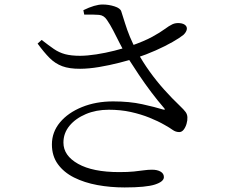

<svg xmlns="http://www.w3.org/2000/svg" viewBox="-20 -787 1040 843"><path d="M476.9 -341.8Q548.4 -341.8 604.8 -329.4Q661.2 -316.9 695.1 -306.4Q709.6 -302.6 700.1 -312.9Q672.6 -344.7 644.7 -381.6Q616.7 -418.6 589.6 -459Q562.5 -499.5 536.3 -540.6Q520 -568.9 505.3 -597.7Q490.7 -626.5 477.1 -653.1Q463.4 -679.7 449.3 -699.8Q436.3 -719.8 414.7 -721.7Q393 -723.5 349.8 -722.9L346 -742.3Q371.4 -754.7 392.6 -761Q413.9 -767.2 430.3 -767.2Q457.6 -767.2 482.9 -759Q508.2 -750.8 512.4 -737.2Q520.7 -711.8 529.2 -684.2Q537.7 -656.6 550.4 -625.4Q563.1 -594.2 583.2 -558.2Q607 -514.7 637.2 -472.7Q667.3 -430.7 701.3 -392.9Q735.3 -355.1 770 -322Q787.8 -305 794.9 -295.2Q802 -285.5 802.8 -272.6Q803.6 -258.9 799.1 -243.5Q794.6 -228.1 786.4 -217.6Q778.2 -207.1 767.1 -207.1Q751.3 -207.1 738 -216.7Q724.7 -226.4 703.5 -238.1Q674.2 -255.1 636.4 -270.3Q598.7 -285.5 554 -295.4Q509.3 -305.2 457.6 -305.2Q402.1 -305.2 356.9 -286.1Q311.7 -266.9 285.1 -234.7Q258.5 -202.4 258.5 -160.9Q258.5 -103.7 322.9 -67.6Q387.2 -31.4 503.6 -31.4Q542.3 -31.4 567.8 -34Q593.2 -36.7 611.8 -39.3Q630.5 -41.9 647.5 -41.9Q670.5 -41.9 685 -33.5Q699.6 -25.1 699.6 -9.4Q699.6 10.4 660.4 23.2Q621.2 36 527.2 36Q464.9 36 407.5 25.5Q350.2 14.9 305.2 -7.6Q260.2 -30.2 234.1 -66.2Q207.9 -102.2 207.9 -152.9Q207.9 -207 243.3 -249.6Q278.7 -292.1 339.9 -316.9Q401.1 -341.8 476.9 -341.8ZM551.6 -584.5Q613.4 -606.1 648.5 -625.4Q683.6 -644.7 702.9 -659.1Q722.2 -673.5 737.2 -680.6Q751.6 -687.1 769.6 -685.4Q787.6 -683.7 796.1 -674Q802.9 -665.3 799.3 -654.4Q795.6 -643.4 785.2 -633.7Q769.2 -620.7 737.3 -602.5Q705.4 -584.3 663.9 -565.8Q622.4 -547.3 576.9 -532.3Q546.6 -522.4 503.6 -511.4Q460.6 -500.4 415.5 -492.8Q370.5 -485.2 331.9 -485Q284.4 -484.7 253.2 -496.4Q222 -508.1 197.5 -532.7Q173 -557.4 145.1 -595.6L162.9 -611.7Q193.7 -587.7 216.5 -572Q239.2 -556.3 266 -549.1Q292.8 -542 332 -542Q363.1 -542.2 402.9 -548.3Q442.7 -554.4 482.2 -564.4Q521.7 -574.5 551.6 -584.5Z"/></svg>

Font: Noto Serif SC
Style: Regular
Weight: 200
Designer: Ryoko NISHIZUKA 西塚涼子 (kana & ideographs); Frank Grießhammer (Latin, Greek & Cyrillic); Wenlong ZHANG 张文龙 (bopomofo); San
Foundry: Adobe
Version: Version 2.001;hotconv 1.1.0;makeotfexe 2.6.0